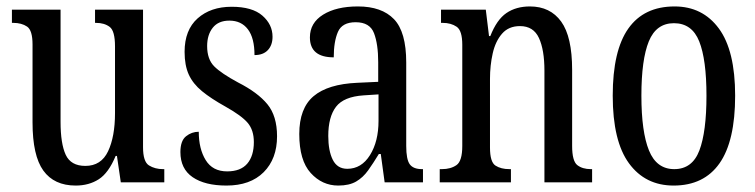

<svg xmlns="http://www.w3.org/2000/svg" viewBox="-20 -566 2344 596"><path d="M215 10Q148 10 114.5 -36.5Q81 -83 81 -186V-428Q81 -472 64 -483.5Q47 -495 21 -495H17V-536H168V-188Q168 -120 184 -85.5Q200 -51 245 -51Q294 -51 315.5 -96.5Q337 -142 337 -215V-422Q337 -470 320.5 -482.5Q304 -495 278 -495H275V-536H424V-109Q424 -64 442.5 -52.5Q461 -41 486 -41H490V0H355L343 -82H339Q317 -29 286.5 -9.5Q256 10 215 10Z M683 10Q616 10 578 -16Q540 -42 540 -94Q540 -129 557.5 -143Q575 -157 597 -157Q597 -104 618.5 -69Q640 -34 685 -34Q727 -34 747.5 -58Q768 -82 768 -125Q768 -162 749 -184.5Q730 -207 680 -235Q635 -260 607 -283Q579 -306 566 -334.5Q553 -363 553 -405Q553 -473 593.5 -509Q634 -545 699 -545Q763 -545 794.5 -517.5Q826 -490 826 -452Q826 -426 811.5 -410.5Q797 -395 770 -395Q770 -448 749.5 -475Q729 -502 692 -502Q658 -502 640.5 -480Q623 -458 623 -423Q623 -382 645 -360Q667 -338 719 -310Q780 -279 810 -242.5Q840 -206 840 -143Q840 -73 798.5 -31.5Q757 10 683 10Z M1030 10Q980 10 944.5 -29Q909 -68 909 -150Q909 -230 953.5 -267.5Q998 -305 1089 -309L1154 -312V-373Q1154 -429 1141 -463Q1128 -497 1084 -497Q1042 -497 1029 -467Q1016 -437 1016 -388Q942 -388 942 -450Q942 -495 983 -520.5Q1024 -546 1091 -546Q1165 -546 1203 -506.5Q1241 -467 1241 -372V-113Q1241 -71 1252 -56Q1263 -41 1290 -41H1293V0H1174L1162 -88H1156Q1139 -60 1123 -37.5Q1107 -15 1085.5 -2.5Q1064 10 1030 10ZM1058 -42Q1102 -42 1128.5 -84.5Q1155 -127 1155 -191V-273L1109 -270Q1047 -266 1023 -234.5Q999 -203 999 -144Q999 -98 1013 -70Q1027 -42 1058 -42Z M1345 0V-41H1352Q1379 -41 1397 -53.5Q1415 -66 1415 -113V-427Q1415 -471 1397.5 -483Q1380 -495 1354 -495H1349V-536H1488L1498 -454H1502Q1522 -505 1552 -525.5Q1582 -546 1625 -546Q1688 -546 1722 -499Q1756 -452 1756 -349V-113Q1756 -66 1772 -53.5Q1788 -41 1814 -41H1818V0H1670V-347Q1670 -411 1653 -448Q1636 -485 1594 -485Q1559 -485 1538.5 -461.5Q1518 -438 1509.5 -400.5Q1501 -363 1501 -321V-108Q1501 -63 1518 -52Q1535 -41 1561 -41H1566V0Z M2071 10Q1983 10 1932.5 -59Q1882 -128 1882 -269Q1882 -409 1930.5 -477.5Q1979 -546 2074 -546Q2161 -546 2211.5 -477.5Q2262 -409 2262 -269Q2262 -128 2213.5 -59Q2165 10 2071 10ZM2073 -41Q2129 -41 2151 -99Q2173 -157 2173 -269Q2173 -381 2150.5 -437.5Q2128 -494 2072 -494Q2017 -494 1994 -437.5Q1971 -381 1971 -269Q1971 -157 1994.5 -99Q2018 -41 2073 -41Z"/></svg>

Font: Noto Serif Tamil ExtraCondensed
Style: Regular
Weight: 400
Width: 2
Designer: Indian Type Foundry, Tom Grace, and the Monotype Design Team
Foundry: Monotype Imaging Inc.
Version: Version 2.004; ttfautohint (v1.8.4.7-5d5b)